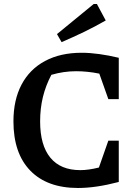

<svg xmlns="http://www.w3.org/2000/svg" viewBox="-20 -927 691 957"><path d="M369 10Q215 10 131 -76.5Q47 -163 47 -322Q47 -429 87.5 -505.5Q128 -582 204.5 -623Q281 -664 387 -664Q428 -664 475 -657.5Q522 -651 572 -639V-433H520L475 -560Q416 -572 359 -572Q297 -572 236 -554Q208 -501 194 -444Q180 -387 180 -322Q180 -203 231 -141Q282 -79 380 -79Q421 -79 473 -92L520 -226H572V-20Q458 10 369 10ZM287 -717 264 -757 447 -907H463L507 -825Q453 -794 398 -767.5Q343 -741 287 -717Z"/></svg>

Font: Piazzolla SemiBold
Style: Regular
Weight: 600
Designer: Juan Pablo del Peral
Foundry: Huerta Tipografica
Version: Version 1.330